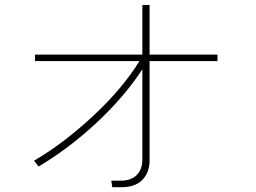

<svg xmlns="http://www.w3.org/2000/svg" viewBox="-20 -736 1040 779"><path d="M122.1 -488.3V-514.6H557.6V-715.8H586.9V-514.6H862.3V-488.3H586.9V-85.9Q586.9 -36.1 557.6 -6.3Q528.3 23.4 474.6 23.4H435.5L431.6 -2.9H469.7Q511.7 -2.9 534.7 -25.9Q557.6 -48.8 557.6 -87.9V-455.1Q485.4 -343.8 372.1 -238.3Q258.8 -132.8 136.7 -60.5L118.2 -84Q238.3 -154.3 357.9 -265.6Q477.5 -377 545.9 -488.3Z"/></svg>

Font: Gothic A1 Thin
Style: Regular
Weight: 250
Designer: HanYang I&C Co.,Ltd.
Foundry: HanYang I&C Co.,Ltd.
Version: Version 2.50